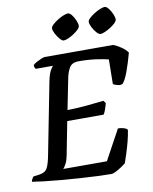

<svg xmlns="http://www.w3.org/2000/svg" viewBox="-108 -993 851 1066"><g transform="rotate(-10 317.5 -460.0)"><path d="M432 0Q402 0 355.5 -2Q309 -4 256 -7.5Q203 -11 151 -15.5Q99 -20 56.5 -25Q14 -30 -10 -34Q-8 -43 -3.5 -51Q1 -59 5 -62L36 -66Q70 -70 82.5 -92Q95 -114 105 -168L183 -567Q191 -606 201.5 -625Q212 -644 218 -648H120Q118 -651 115 -656.5Q112 -662 113 -671Q120 -678 134 -685.5Q148 -693 161.5 -698.5Q175 -704 181 -704H566Q587 -696 610 -680.5Q633 -665 645 -647Q630 -591 612.5 -543.5Q595 -496 579 -481Q566 -476 549.5 -481Q533 -486 527 -490L529 -629Q506 -635 461.5 -641.5Q417 -648 362 -648Q324 -648 309.5 -623.5Q295 -599 289 -567L254 -392Q315 -393 364 -398Q413 -403 459 -408L470 -393Q464 -370 458 -354.5Q452 -339 447 -332H242L205 -142Q200 -116 190.5 -98.5Q181 -81 174 -74H420L512 -243Q531 -243 547 -237.5Q563 -232 565 -225Q561 -196 552 -161.5Q543 -127 533 -96Q523 -65 516 -46Q507 -38 490.5 -27Q474 -16 458 -8Q442 0 432 0ZM509 -776Q499 -776 486.5 -790Q474 -804 464.5 -822.5Q455 -841 455 -853Q455 -862 467 -873.5Q479 -885 496.5 -896Q514 -907 530.5 -913.5Q547 -920 556 -920Q566 -920 577.5 -905.5Q589 -891 597 -872.5Q605 -854 605 -842Q605 -833 594 -822Q583 -811 566.5 -800.5Q550 -790 534 -783Q518 -776 509 -776ZM301 -776Q292 -776 279.5 -790.5Q267 -805 257.5 -823Q248 -841 248 -853Q248 -862 260 -873.5Q272 -885 289.5 -896Q307 -907 323.5 -913.5Q340 -920 349 -920Q359 -920 370 -906Q381 -892 389 -873.5Q397 -855 397 -842Q397 -833 386 -822Q375 -811 359 -800.5Q343 -790 327 -783Q311 -776 301 -776Z"/></g></svg>

Font: Texturina SemiBold
Style: Italic
Weight: 600
Italic angle: -11°
Designer: Guillermo Torres Carreño
Foundry: Omnibus-Type
Version: Version 1.002; ttfautohint (v1.8.3)